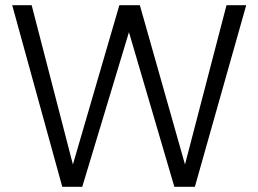

<svg xmlns="http://www.w3.org/2000/svg" viewBox="-20 -720 995 740"><path d="M220 0 27 -700H102L261 -86L440 -700H519L693 -86L853 -700H929L731 0H652L477 -596L297 0Z"/></svg>

Font: DM Sans 18pt Light
Style: Regular
Weight: 300
Designer: Colophon Foundry, Jonny Pinhorn
Foundry: Colophon Foundry
Version: Version 4.004;gftools[0.9.30]